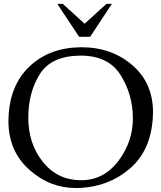

<svg xmlns="http://www.w3.org/2000/svg" viewBox="-20 -949 826 987"><path d="M394.5 -663.1Q244.6 -662.6 185.1 -568.6Q125.5 -474.6 125.5 -342.8Q125.5 -210.4 200.2 -116.9Q274.9 -23.4 394.5 -22.5H397Q513.7 -22.5 588.9 -122.1Q663.1 -220.7 663.1 -339.8V-342.8Q662.1 -464.4 599.6 -563.7Q537.1 -663.1 394.5 -663.1ZM394.5 -706.1H399.4Q557.1 -706.1 665.5 -609.4Q766.6 -519 766.6 -371.1Q766.6 -357.9 765.6 -344.2Q755.4 -176.3 649.2 -83.7Q543 8.8 393.6 17.1Q382.3 17.6 371.1 17.6Q235.4 17.6 130.9 -76.2Q23.4 -171.9 23.4 -326.7Q23.4 -335.4 23.9 -344.2Q29.8 -510.7 131.6 -607.4Q233.4 -704.1 394.5 -706.1ZM274.4 -929.2H302.7L415 -827.1L527.3 -929.2H555.2L443.4 -759.8H386.7Z"/></svg>

Font: Caudex
Style: Regular
Weight: 400
Version: Version 1.01